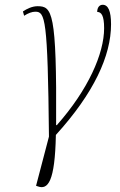

<svg xmlns="http://www.w3.org/2000/svg" viewBox="-20 -565 501 804"><path d="M137 215C181 232 210 196 214 0C373 -175 445 -331 445 -463C445 -519 433 -545 410 -545C396 -545 387 -533 387 -515C404 -515 416 -501 416 -447C416 -340 349 -189 218 -41H215C218 -518 198 -539 137 -539C115 -539 92 -528 76 -517L81 -499C98 -510 114 -516 128 -516C169 -516 180 -488 185 7L131 213Z"/></svg>

Font: Noto Serif SemiCondensed Thin
Style: Italic
Weight: 100
Width: 4
Italic angle: -12°
Designer: Monotype Design Team
Foundry: Monotype Imaging Inc.
Version: Version 2.013